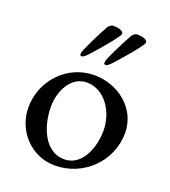

<svg xmlns="http://www.w3.org/2000/svg" viewBox="-135 -827 830 936"><g transform="rotate(20 280.0 -359.0)"><path d="M228 -557C259 -590 346 -691 346 -705C346 -721 318 -728 293 -728C283 -728 272 -720 266 -710C247 -677 189 -563 189 -548C189 -539 189 -535 198 -535C206 -535 220 -548 228 -557ZM352 -557C383 -590 470 -691 470 -705C470 -721 442 -728 417 -728C407 -728 396 -720 390 -710C371 -677 313 -563 313 -548C313 -539 313 -535 322 -535C330 -535 344 -548 352 -557ZM141 -254C141 -335 185 -424 266 -424C361 -424 422 -326 422 -231C422 -140 380 -34 289 -34C187 -34 141 -152 141 -254ZM289 -470C149 -470 39 -353 39 -213C39 -91 134 10 256 10C404 10 525 -108 525 -256C525 -381 414 -470 289 -470Z"/></g></svg>

Font: EB Garamond SC 08
Style: Regular
Weight: 400
Version: Version 0.016